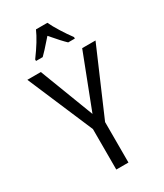

<svg xmlns="http://www.w3.org/2000/svg" viewBox="-230 -1033 960 1122"><g transform="rotate(-30 250.0 -472.0)"><path d="M208 -273 20 -714H111L250 -351L390 -714H480L290 -273V0H208ZM119 -794Q184 -882 211 -944H288Q303 -912 329 -870.5Q355 -829 381 -794V-784H336Q309 -809 250 -878L235 -861Q188 -807 164 -784H119Z"/></g></svg>

Font: Noto Sans Mono UI Cond
Style: Regular
Weight: 400
Width: 3
Monospace: yes
Designer: Monotype Design team
Foundry: Monotype Imaging Inc.
Version: Version 1.000